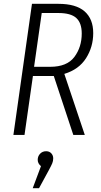

<svg xmlns="http://www.w3.org/2000/svg" viewBox="-20 -705 526 1003"><path d="M316 -319 423 0H363L261 -308H152L108 0H50L147 -685H285Q377 -685 422 -645.5Q467 -606 467 -532Q467 -460 429.5 -401Q392 -342 316 -319ZM242 -356Q330 -356 368.5 -407.5Q407 -459 407 -530Q407 -585 378.5 -611Q350 -637 285 -637H198L158 -356ZM258 122Q258 136 253 148Q248 160 234 186L184 278H151L194 163Q177 149 177 130Q177 111 189.5 98Q202 85 221 85Q238 85 248 96Q258 107 258 122Z"/></svg>

Font: Fira Sans Extra Condensed Light
Style: Italic
Weight: 300
Width: 3
Italic angle: -8°
Designer: Carrois Corporate & Edenspiekermann AG
Foundry: Carrois Corporate GbR & Edenspiekermann AG
Version: Version 4.203